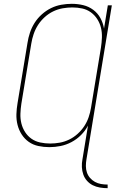

<svg xmlns="http://www.w3.org/2000/svg" viewBox="-20 -763 640 1006"><path d="M544 223Q523 223 503 219.5Q483 216 466 207.5Q449 199 436 184.5Q423 170 416.5 151.5Q410 133 409 112.5Q408 92 412 72L441 -105Q427 -78 404.5 -55.5Q382 -33 354.5 -18.5Q327 -4 297.5 2Q268 8 239 8Q209 8 181 2Q153 -4 131 -19.5Q109 -35 94 -58Q79 -81 72 -108.5Q65 -136 66 -165Q67 -194 72 -223L124 -538Q128 -565 137 -592Q146 -619 161.5 -643.5Q177 -668 199.5 -688Q222 -708 247.5 -720.5Q273 -733 301 -738Q329 -743 356 -743Q387 -743 416 -736Q445 -729 468.5 -711.5Q492 -694 506 -668.5Q520 -643 525 -613L545 -735H566L433 72Q430 89 430 107Q430 125 435.5 141Q441 157 452 169.5Q463 182 477.5 190Q492 198 509 201Q526 204 544 204ZM243 -11Q268 -11 293 -15.5Q318 -20 342 -31.5Q366 -43 386.5 -61.5Q407 -80 421.5 -102Q436 -124 444.5 -149Q453 -174 457 -199L509 -514Q513 -540 514 -566.5Q515 -593 509 -617.5Q503 -642 489.5 -663Q476 -684 456 -698.5Q436 -713 411 -718.5Q386 -724 359 -724Q334 -724 308.5 -719.5Q283 -715 259 -703.5Q235 -692 214.5 -673.5Q194 -655 179.5 -632.5Q165 -610 156.5 -585Q148 -560 144 -535L92 -220Q88 -194 87 -167.5Q86 -141 92 -116.5Q98 -92 111.5 -71Q125 -50 145 -36Q165 -22 190.5 -16.5Q216 -11 243 -11Z"/></svg>

Font: Iosevka Aile Thin Oblique
Style: Regular
Weight: 100
Italic angle: -9°
Designer: Belleve Invis
Foundry: Belleve Invis
Version: Version 31.1.0; ttfautohint (v1.8.4)